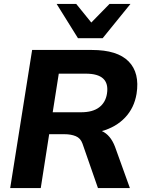

<svg xmlns="http://www.w3.org/2000/svg" viewBox="-20 -960 748 980"><path d="M32 0 144 -705H449Q579 -705 636.5 -646.5Q694 -588 677 -481Q665 -409 618.5 -360Q572 -311 500 -291Q544 -271 567 -211L643 0H480L401 -227Q391 -255 366.5 -265Q342 -275 309 -275H231L188 0ZM249 -387H394Q453 -387 486 -412Q519 -437 526 -482Q542 -584 418 -584H280ZM378 -765 269 -940H369L446 -845L539 -940H646L504 -765Z"/></svg>

Font: Mulish ExtraBold
Style: Italic
Weight: 800
Italic angle: -9°
Designer: Vernon Adams
Foundry: Vernon Adams
Version: Version 3.603; ttfautohint (v1.8.3)